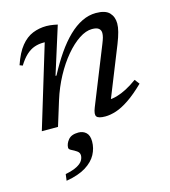

<svg xmlns="http://www.w3.org/2000/svg" viewBox="-107 -550 785 888"><g transform="rotate(-15 285.0 -106.0)"><path d="M44.5 -316 30.5 -321.5Q49.5 -377.5 74.8 -408.5Q100 -439.5 131 -452Q162 -464.5 197 -464.5Q206 -464.5 214.8 -463.5Q223.5 -462.5 232.2 -461Q241 -459.5 250 -457.5L178.5 -231H183Q211.5 -285 241.2 -328Q271 -371 302.2 -401.2Q333.5 -431.5 366.5 -447.5Q399.5 -463.5 433.5 -463.5Q479 -463.5 498 -443.2Q517 -423 517 -391.5Q517 -374 511.2 -351.8Q505.5 -329.5 493.5 -299L389 -38L386 -60.5Q405 -60 427.8 -66.5Q450.5 -73 475.8 -86.2Q501 -99.5 527 -118.5L544.5 -95.5Q503 -55 468.5 -31.8Q434 -8.5 405.5 0.8Q377 10 353 10Q320.5 10 312 -1Q303.5 -12 316 -43L426 -317.5Q432.5 -333.5 435.8 -345.2Q439 -357 439 -366.5Q439 -380 429.5 -388.2Q420 -396.5 397 -396.5Q368 -396.5 335 -374.8Q302 -353 269.8 -314.8Q237.5 -276.5 210.2 -226Q183 -175.5 165 -118L128.5 0H51L170.5 -394Q169 -394 167.2 -394Q165.5 -394 164 -394Q141 -394 120.8 -387Q100.5 -380 81.8 -363Q63 -346 44.5 -316ZM148.5 105.5Q148.5 86.5 163.5 68Q178.5 49.5 212.5 49.5Q234.5 49.5 249 63Q263.5 76.5 263.5 105.5Q263.5 138 247.8 167.5Q232 197 196.8 219Q161.5 241 102.5 251L106.5 220Q143 212.5 162.5 202Q182 191.5 189.5 179.2Q197 167 197 154.5Q197 141 184.8 132.8Q172.5 124.5 160.5 118.8Q148.5 113 148.5 105.5Z"/></g></svg>

Font: Newsreader 14pt
Style: Italic
Weight: 400
Italic angle: -17°
Designer: Hugues Gentile
Foundry: Production Type
Version: Version 1.003